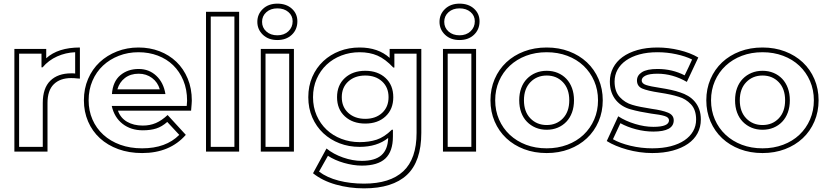

<svg xmlns="http://www.w3.org/2000/svg" viewBox="-20 -820 4537 1055"><path d="M234 -500Q299 -559 419 -559V-388Q412 -388 404 -389Q397 -390 388.5 -390.5Q380 -391 371 -391Q310 -391 275.5 -357Q241 -323 241 -254V13H59V-551H234ZM208 -450V-525H85V-13H215V-254Q215 -336 256.5 -376.5Q298 -417 371 -417H381Q387 -417 393 -416V-533Q341 -531 294 -510Q247 -489 214 -450Z M628 -212Q642 -172 678 -151Q714 -130 765 -130Q804 -130 836.5 -144Q869 -158 901 -188L1001 -79Q913 21 761 21Q689 21 630 -0.5Q571 -22 529 -60.5Q487 -99 464 -152.5Q441 -206 441 -269Q441 -333 464 -386.5Q487 -440 527.5 -478Q568 -516 623 -537.5Q678 -559 741 -559Q803 -559 856.5 -538.5Q910 -518 949.5 -480Q989 -442 1011.5 -388Q1034 -334 1034 -267Q1034 -265 1033 -248.5Q1032 -232 1030 -212ZM765 -104Q699 -104 653.5 -139.5Q608 -175 594 -238H1006Q1007 -252 1007.5 -258.5Q1008 -265 1008 -267Q1008 -328 987.5 -377.5Q967 -427 931.5 -461.5Q896 -496 847 -514.5Q798 -533 741 -533Q683 -533 633 -513.5Q583 -494 546 -459.5Q509 -425 488 -376Q467 -327 467 -269Q467 -212 488 -163.5Q509 -115 548 -79.5Q587 -44 641 -24.5Q695 -5 761 -5Q892 -5 965 -79L899 -150Q870 -124 838.5 -114Q807 -104 765 -104ZM595 -303Q600 -372 641 -406.5Q682 -441 742 -441Q799 -441 839 -403.5Q879 -366 889 -303ZM858 -329Q847 -368 815.5 -391.5Q784 -415 742 -415Q697 -415 666.5 -391.5Q636 -368 625 -329Z M1138 -13H1268V-729H1138ZM1112 -755H1294V13H1112Z M1439 -13H1569V-525H1439ZM1413 -551H1595V13H1413ZM1420 -700Q1420 -668 1443.5 -647Q1467 -626 1504 -626Q1541 -626 1564.5 -648Q1588 -670 1588 -703Q1588 -734 1564.5 -754Q1541 -774 1504 -774Q1467 -774 1443.5 -753Q1420 -732 1420 -700ZM1394 -700Q1394 -742 1424.5 -771Q1455 -800 1504 -800Q1553 -800 1583.5 -772.5Q1614 -745 1614 -703Q1614 -658 1583.5 -629Q1553 -600 1504 -600Q1455 -600 1424.5 -629Q1394 -658 1394 -700Z M2295 -551V-90Q2295 67 2216 141Q2137 215 1980 215Q1899 215 1825 194Q1751 173 1700 132L1774 -4Q1812 27 1865 45.5Q1918 64 1968 64Q2040 64 2075.5 33Q2111 2 2113 -62Q2052 -13 1956 -13Q1897 -13 1846 -32.5Q1795 -52 1756.5 -88Q1718 -124 1696 -174.5Q1674 -225 1674 -286Q1674 -347 1696 -397.5Q1718 -448 1756.5 -484Q1795 -520 1846 -539.5Q1897 -559 1956 -559Q2058 -559 2121 -502V-551ZM2147 -525V-449H2141Q2097 -496 2054 -514.5Q2011 -533 1956 -533Q1903 -533 1856 -515Q1809 -497 1774.5 -464.5Q1740 -432 1720 -386.5Q1700 -341 1700 -286Q1700 -231 1720 -185.5Q1740 -140 1774.5 -107.5Q1809 -75 1856 -57Q1903 -39 1956 -39Q2008 -39 2049.5 -52.5Q2091 -66 2133 -107H2139V-70Q2139 12 2097.5 51Q2056 90 1968 90Q1944 90 1919 86Q1894 82 1869.5 75Q1845 68 1822.5 58Q1800 48 1782 36L1733 123Q1777 156 1841 172.5Q1905 189 1980 189Q2123 189 2196 121Q2269 53 2269 -90V-525ZM2141 -286Q2141 -220 2098.5 -180.5Q2056 -141 1987 -141Q1918 -141 1875 -180.5Q1832 -220 1832 -286Q1832 -352 1875 -391.5Q1918 -431 1987 -431Q2056 -431 2098.5 -391.5Q2141 -352 2141 -286ZM2115 -286Q2115 -340 2079.5 -372.5Q2044 -405 1987 -405Q1930 -405 1894 -372.5Q1858 -340 1858 -286Q1858 -232 1894 -199.5Q1930 -167 1987 -167Q2044 -167 2079.5 -199.5Q2115 -232 2115 -286Z M2440 -13H2570V-525H2440ZM2414 -551H2596V13H2414ZM2421 -700Q2421 -668 2444.5 -647Q2468 -626 2505 -626Q2542 -626 2565.5 -648Q2589 -670 2589 -703Q2589 -734 2565.5 -754Q2542 -774 2505 -774Q2468 -774 2444.5 -753Q2421 -732 2421 -700ZM2395 -700Q2395 -742 2425.5 -771Q2456 -800 2505 -800Q2554 -800 2584.5 -772.5Q2615 -745 2615 -703Q2615 -658 2584.5 -629Q2554 -600 2505 -600Q2456 -600 2425.5 -629Q2395 -658 2395 -700Z M2701 -269Q2701 -212 2722 -163.5Q2743 -115 2781 -79.5Q2819 -44 2870.5 -24.5Q2922 -5 2984 -5Q3045 -5 3097 -24.5Q3149 -44 3186.5 -79.5Q3224 -115 3245 -163.5Q3266 -212 3266 -269Q3266 -326 3245 -374.5Q3224 -423 3186.5 -458.5Q3149 -494 3097 -513.5Q3045 -533 2984 -533Q2922 -533 2870.5 -513.5Q2819 -494 2781 -458.5Q2743 -423 2722 -374.5Q2701 -326 2701 -269ZM2675 -269Q2675 -332 2698 -385.5Q2721 -439 2762 -477.5Q2803 -516 2859.5 -537.5Q2916 -559 2984 -559Q3051 -559 3107.5 -537.5Q3164 -516 3205 -477.5Q3246 -439 3269 -385.5Q3292 -332 3292 -269Q3292 -206 3269 -152.5Q3246 -99 3205 -60.5Q3164 -22 3107.5 -0.5Q3051 21 2984 21Q2916 21 2859.5 -0.5Q2803 -22 2762 -60.5Q2721 -99 2698 -152.5Q2675 -206 2675 -269ZM3134 -269Q3134 -232 3123 -202Q3112 -172 3092 -151Q3072 -130 3044.5 -118.5Q3017 -107 2984 -107Q2951 -107 2923.5 -118.5Q2896 -130 2875.5 -151Q2855 -172 2844 -202Q2833 -232 2833 -269Q2833 -306 2844 -336Q2855 -366 2875.5 -387Q2896 -408 2923.5 -419.5Q2951 -431 2984 -431Q3017 -431 3044.5 -419.5Q3072 -408 3092 -387Q3112 -366 3123 -336Q3134 -306 3134 -269ZM3108 -269Q3108 -332 3073 -368.5Q3038 -405 2984 -405Q2930 -405 2894.5 -368.5Q2859 -332 2859 -269Q2859 -206 2894.5 -169.5Q2930 -133 2984 -133Q3038 -133 3073 -169.5Q3108 -206 3108 -269Z M3377 -181Q3417 -155 3469.5 -139Q3522 -123 3570 -123Q3656 -123 3656 -159Q3656 -175 3632 -182.5Q3608 -190 3557 -196Q3525 -201 3498 -206.5Q3471 -212 3446 -219Q3423 -225 3402 -237.5Q3381 -250 3365 -269Q3349 -288 3340 -313.5Q3331 -339 3331 -372Q3331 -413 3349 -447.5Q3367 -482 3400.5 -506.5Q3434 -531 3482.5 -545Q3531 -559 3593 -559Q3652 -559 3712.5 -544.5Q3773 -530 3817 -504L3754 -370Q3676 -415 3593 -415Q3548 -415 3527 -404.5Q3506 -394 3506 -378Q3506 -361 3530 -353Q3554 -345 3608 -337Q3640 -332 3667.5 -326Q3695 -320 3718 -312Q3740 -305 3760.5 -293Q3781 -281 3797 -262.5Q3813 -244 3822 -219.5Q3831 -195 3831 -163Q3831 -122 3813 -88Q3795 -54 3760.5 -30Q3726 -6 3676.5 7.5Q3627 21 3564 21Q3529 21 3494 16Q3459 11 3426.5 2Q3394 -7 3365 -19Q3336 -31 3314 -45ZM3348 -55Q3386 -33 3444.5 -19Q3503 -5 3564 -5Q3621 -5 3665.5 -16.5Q3710 -28 3741 -49Q3772 -70 3788.5 -99Q3805 -128 3805 -163Q3805 -217 3776.5 -247Q3748 -277 3710 -288Q3670 -301 3604 -311Q3538 -321 3509 -333.5Q3480 -346 3480 -378Q3480 -406 3507.5 -423.5Q3535 -441 3593 -441Q3674 -441 3742 -406Q3753 -429 3762.5 -448.5Q3772 -468 3783 -493Q3747 -511 3696 -522Q3645 -533 3593 -533Q3537 -533 3493.5 -521Q3450 -509 3419.5 -487.5Q3389 -466 3373 -436.5Q3357 -407 3357 -372Q3357 -317 3386 -286Q3415 -255 3454 -244Q3473 -238 3501 -232.5Q3529 -227 3561 -222Q3619 -214 3650.5 -201Q3682 -188 3682 -159Q3682 -97 3570 -97Q3523 -97 3475 -109.5Q3427 -122 3389 -143Z M3887 -269Q3887 -212 3908 -163.5Q3929 -115 3967 -79.5Q4005 -44 4056.5 -24.5Q4108 -5 4170 -5Q4231 -5 4283 -24.5Q4335 -44 4372.5 -79.5Q4410 -115 4431 -163.5Q4452 -212 4452 -269Q4452 -326 4431 -374.5Q4410 -423 4372.5 -458.5Q4335 -494 4283 -513.5Q4231 -533 4170 -533Q4108 -533 4056.5 -513.5Q4005 -494 3967 -458.5Q3929 -423 3908 -374.5Q3887 -326 3887 -269ZM3861 -269Q3861 -332 3884 -385.5Q3907 -439 3948 -477.5Q3989 -516 4045.5 -537.5Q4102 -559 4170 -559Q4237 -559 4293.5 -537.5Q4350 -516 4391 -477.5Q4432 -439 4455 -385.5Q4478 -332 4478 -269Q4478 -206 4455 -152.5Q4432 -99 4391 -60.5Q4350 -22 4293.5 -0.5Q4237 21 4170 21Q4102 21 4045.5 -0.5Q3989 -22 3948 -60.5Q3907 -99 3884 -152.5Q3861 -206 3861 -269ZM4320 -269Q4320 -232 4309 -202Q4298 -172 4278 -151Q4258 -130 4230.5 -118.5Q4203 -107 4170 -107Q4137 -107 4109.5 -118.5Q4082 -130 4061.5 -151Q4041 -172 4030 -202Q4019 -232 4019 -269Q4019 -306 4030 -336Q4041 -366 4061.5 -387Q4082 -408 4109.5 -419.5Q4137 -431 4170 -431Q4203 -431 4230.5 -419.5Q4258 -408 4278 -387Q4298 -366 4309 -336Q4320 -306 4320 -269ZM4294 -269Q4294 -332 4259 -368.5Q4224 -405 4170 -405Q4116 -405 4080.5 -368.5Q4045 -332 4045 -269Q4045 -206 4080.5 -169.5Q4116 -133 4170 -133Q4224 -133 4259 -169.5Q4294 -206 4294 -269Z"/></svg>

Font: CMG Sans Outline
Style: Outline
Weight: 700
Designer: Julieta Ulanovsky
Foundry: Julieta Ulanovsky
Version: Version 7.200